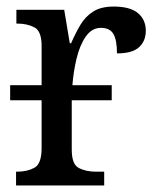

<svg xmlns="http://www.w3.org/2000/svg" viewBox="-20 -566 479 586"><path d="M29 0V-42H32Q63 -42 85 -54Q107 -66 107 -114V-260H11V-306H107V-426Q107 -471 85 -482.5Q63 -494 33 -494H30V-536H176L193 -434H197Q210 -464 225 -489.5Q240 -515 264 -530.5Q288 -546 327 -546Q377 -546 401 -526Q425 -506 425 -472Q425 -441 404.5 -422Q384 -403 337 -403Q337 -444 326 -462.5Q315 -481 288 -481Q260 -481 241.5 -454Q223 -427 213.5 -386.5Q204 -346 201 -306H321V-260H199V-109Q199 -64 221 -53Q243 -42 273 -42H298V0Z"/></svg>

Font: Noto Serif SemiCondensed
Style: Regular
Weight: 400
Width: 4
Designer: Monotype Design Team
Foundry: Monotype Imaging Inc.
Version: Version 2.013